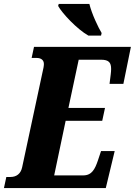

<svg xmlns="http://www.w3.org/2000/svg" viewBox="-60 -951 682 971"><path d="M387 -771H451L454 -784C437 -812 404 -881 392 -931H237L234 -921C254 -884 330 -803 387 -771ZM-40 0H475L520 -187H451L435 -139C420 -95 404 -64 361 -64H214L272 -340H457L471 -405H286L338 -649H451C491 -649 502 -634 502 -602C502 -594 501 -583 500 -575L494 -527H564L602 -714H112L100 -658H125C147 -658 162 -648 162 -627C162 -622 161 -615 160 -609L52 -105C45 -72 23 -56 -7 -56H-28Z"/></svg>

Font: Noto Serif ExtraCondensed Black
Style: Italic
Weight: 900
Width: 2
Italic angle: -12°
Designer: Monotype Design Team
Foundry: Monotype Imaging Inc.
Version: Version 2.014